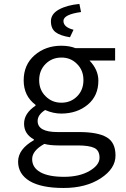

<svg xmlns="http://www.w3.org/2000/svg" viewBox="-20 -730 640 974"><path d="M335 -541Q285.2 -548.8 261.7 -566.9Q238.3 -585 238.3 -622.1Q238.3 -659.2 278.8 -681.6Q319.8 -704.1 382.8 -710L391.1 -668.9Q302.2 -656.7 301.8 -624Q301.8 -591.8 353 -579.1ZM370.1 -406.2Q337.9 -438.5 291 -438Q244.1 -438 211.4 -405.8Q178.7 -373 178.7 -323.2Q178.7 -273.4 211.9 -241.2Q244.1 -209 291.5 -209Q338.9 -209 371.1 -241.2Q403.3 -273.4 403.3 -323.7Q403.3 -374 370.1 -406.2ZM151.9 -19V-22.9Q102.1 -49.8 102.1 -102.5Q102.1 -155.3 160.2 -193.8V-198.2Q100.1 -243.2 100.1 -322.3Q100.1 -401.4 155.3 -449.7Q210.9 -498 291 -498Q332 -498 362.8 -485.8H564V-422.9H434.1Q479 -376 479 -320.8Q479 -244.1 425.3 -199.2Q371.6 -154.3 291 -153.8Q250 -153.8 209 -171.9Q170.9 -147.9 170.9 -116.2Q170.9 -60.1 272 -60.1H380.9Q476.1 -60.1 521 -33.7Q565.9 -7.8 565.9 58.6Q566.4 125 491.2 174.3Q416 223.6 302.7 223.6Q189.5 223.6 130.4 188.5Q71.8 152.8 71.8 89.8Q71.8 26.9 151.9 -19ZM184.6 143.6Q226.6 167 304.7 167Q382.8 167 434.1 137.2Q484.9 107.4 484.9 70.3Q484.9 33.2 458.5 20.5Q432.1 7.8 374 7.8H278.8Q232.9 7.8 205.1 0Q143.1 34.2 143.1 77.1Q143.1 120.1 184.6 143.6Z"/></svg>

Font: SourceCodePro-Regular
Style: Regular
Weight: 400
Monospace: yes
Designer: Paul D. Hunt
Foundry: Adobe Systems Incorporated
Version: Version 1.009;PS 1.000;hotconv 1.0.70;makeotf.lib2.5.5900